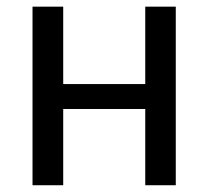

<svg xmlns="http://www.w3.org/2000/svg" viewBox="-20 -548 617 568"><path d="M500 0V-528.3H409.7V-299.3H167V-528.3H76.2V0H167V-225.6H409.7V0Z"/></svg>

Font: FAU Chimera
Style: Regular
Weight: 400
Version: Version 1.002;hotconv 1.0.117;makeotfexe 2.5.65602